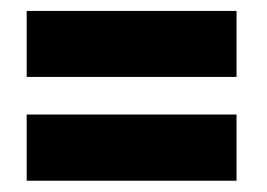

<svg xmlns="http://www.w3.org/2000/svg" viewBox="-20 -524 478 344"><path d="M403.8 -386.2H27.8V-504.4H403.8ZM403.8 -200.2H27.8V-318.8H403.8Z"/></svg>

Font: Open Sans Hebrew Condensed Extra Bold
Style: Regular
Weight: 800
Width: 3
Foundry: Ascender Corporation, Yanek Iontef
Version: Version 2.001;PS 002.001;hotconv 1.0.70;makeotf.lib2.5.58329